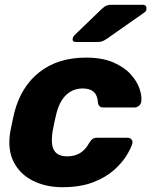

<svg xmlns="http://www.w3.org/2000/svg" viewBox="-20 -770 630 800"><path d="M239.9 10Q171.1 10 117.2 -16.9Q63.4 -43.8 37.1 -95.1Q10.8 -146.5 22.5 -219.4Q25.5 -235 30.5 -259.4Q35.5 -283.8 39.5 -300Q67.4 -409.5 144.6 -469.7Q221.9 -530 337.9 -530Q405.4 -530 451.4 -510.3Q497.4 -490.6 524.1 -460.9Q550.9 -431.3 561.3 -400.6Q571.7 -369.9 568.7 -347.3Q567.7 -336.6 559.1 -329.4Q550.5 -322.1 540.2 -322.1H411.3Q400.6 -322.1 395.1 -327.3Q389.6 -332.4 388.1 -342.5Q386.4 -372.6 370.8 -387Q355.1 -401.4 324.7 -401.4Q284.9 -401.4 256.5 -375.2Q228.1 -349 214.5 -295Q209.9 -275.6 205.9 -257.2Q201.9 -238.8 199.5 -224.4Q190.4 -169.1 205.2 -143.9Q220 -118.6 259.9 -118.6Q291 -118.6 313.4 -132.1Q335.9 -145.5 352.4 -175.6Q358.8 -186.1 365.6 -191.1Q372.5 -196 383.1 -196H511.7Q522 -196 528.1 -188.7Q534.1 -181.5 531.1 -170.9Q525 -150.7 506.4 -120.6Q487.7 -90.4 453.6 -60.3Q419.5 -30.2 366.8 -10.1Q314.1 10 239.9 10ZM295.8 -595Q279.8 -595 283.1 -611Q285.1 -618.6 291.1 -624L402.5 -731.4Q415.4 -743.2 423.2 -746.6Q431 -750 443.5 -750H575.1Q592 -750 590.1 -731.9Q589.5 -723.4 582.1 -718.4L426.6 -609.4Q416.6 -602.4 407.9 -598.7Q399.2 -595 385.5 -595Z"/></svg>

Font: Rubik Light
Style: Italic
Weight: 300
Italic angle: -12°
Designer: Hubert and Fischer
Foundry: Hubert and Fischer
Version: Version 2.300;gftools[0.9.30]